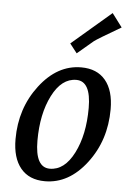

<svg xmlns="http://www.w3.org/2000/svg" viewBox="-54 -796 580 848"><g transform="rotate(5 236.0 -372.0)"><path d="M294 -504Q364 -504 401.5 -459Q439 -414 439 -331Q439 -193 361 -91Q283 11 177 11Q107 11 69.5 -34.5Q32 -80 32 -163Q32 -300 110 -402Q188 -504 294 -504ZM342 -328Q342 -447 277 -447Q212 -447 170.5 -365.5Q129 -284 129 -165Q129 -46 194 -46Q259 -46 300.5 -127.5Q342 -209 342 -328ZM411 -755 456 -695Q353 -635 339 -624L268 -564L236 -605Z"/></g></svg>

Font: Andada
Style: Italic
Weight: 400
Italic angle: -8.29999°
Designer: Carolina Giovagnoli
Foundry: Carolina Giovagnoli
Version: Version 1.003